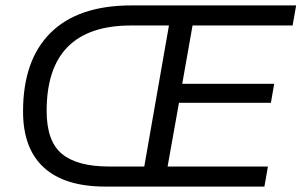

<svg xmlns="http://www.w3.org/2000/svg" viewBox="-20 -688 1112 708"><path d="M368 0Q219 0 142 -70Q65 -140 65 -277Q65 -467 167 -567.5Q269 -668 464 -668H1072L1059 -594H690L652 -379H991L979 -309H640L598 -74H968L955 0ZM382 -74H512L603 -594H463Q308 -594 230 -515.5Q152 -437 152 -279Q152 -167 208.5 -120.5Q265 -74 382 -74Z"/></svg>

Font: Gantari
Style: Italic
Weight: 400
Italic angle: -10°
Designer: Anugrah Pasau
Foundry: Lafontype
Version: Version 1.000; ttfautohint (v1.8.3)